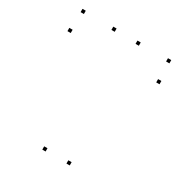

<svg xmlns="http://www.w3.org/2000/svg" viewBox="-173 -872 967 1014"><g transform="rotate(30 310.0 -365.0)"><path d="M394 -720V-740H374V-720ZM246.8 -720V-740H226.8V-720ZM246.8 10V-10H226.8V10ZM394 10V-10H374V10ZM590.2 -598.3V-618.3H570.2V-598.3ZM580.2 -720V-740H560.2V-720ZM58.9 -720V-740H38.9V-720ZM48.9 -598.3V-618.3H28.9V-598.3Z"/></g></svg>

Font: Monaspace Argon Dots Var
Style: Regular
Weight: 400
Designer: Riley Cran and the Lettermatic Team
Version: Version 1.100 (Monaspace Argon Dots)